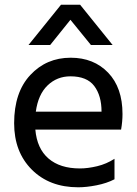

<svg xmlns="http://www.w3.org/2000/svg" viewBox="-20 -785 583 815"><path d="M411 -311Q411 -379 380 -420Q349 -461 279 -461Q222 -461 182 -422.5Q142 -384 132 -311ZM312 10Q190 10 115 -65Q40 -140 40 -262Q40 -393 108.5 -466.5Q177 -540 280 -540Q378 -540 439 -476.5Q500 -413 500 -301Q500 -269 494 -235H130Q137 -154 186 -112Q235 -70 319 -70Q353 -70 392.5 -79.5Q432 -89 466 -111V-24Q433 -7 390 1.5Q347 10 312 10ZM458 -594H366L279 -701L193 -594H101L239 -765H320Z"/></svg>

Font: LXGW 975 Gothic SC
Style: Regular
Weight: 400
Version: Version 2.01;February 25, 2021